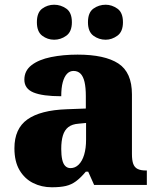

<svg xmlns="http://www.w3.org/2000/svg" viewBox="-20 -782 666 812"><path d="M199 10Q156 10 120 -8Q84 -26 62.5 -62.5Q41 -99 41 -155Q41 -238 96 -277Q151 -316 262 -320L343 -323V-375Q343 -412 337.5 -435.5Q332 -459 320.5 -470.5Q309 -482 291 -482Q275 -482 263.5 -470Q252 -458 245.5 -434.5Q239 -411 239 -375Q160 -375 121.5 -391Q83 -407 83 -445Q83 -483 113.5 -506.5Q144 -530 195.5 -540.5Q247 -551 308 -551Q423 -551 480.5 -513.5Q538 -476 538 -383V-131Q538 -104 543.5 -89Q549 -74 562 -67.5Q575 -61 597 -61H601V0H378L353 -56H343Q321 -30 301.5 -15.5Q282 -1 258.5 4.5Q235 10 199 10ZM278 -71Q298 -71 313 -86Q328 -101 336 -128Q344 -155 344 -191V-262L313 -259Q285 -257 269 -244.5Q253 -232 246 -209Q239 -186 239 -152Q239 -126 243 -107.5Q247 -89 256 -80Q265 -71 278 -71ZM427 -614Q398 -614 375 -631Q352 -648 352 -688Q352 -729 375 -745.5Q398 -762 427 -762Q453 -762 476.5 -745.5Q500 -729 500 -688Q500 -648 476.5 -631Q453 -614 427 -614ZM209 -614Q181 -614 158.5 -631Q136 -648 136 -688Q136 -729 158.5 -745.5Q181 -762 209 -762Q237 -762 260.5 -745.5Q284 -729 284 -688Q284 -648 260.5 -631Q237 -614 209 -614Z"/></svg>

Font: Noto Serif Armenian Black
Style: Regular
Weight: 900
Version: Version 2.007